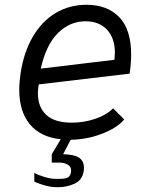

<svg xmlns="http://www.w3.org/2000/svg" viewBox="-20 -577 640 803"><path d="M460.5 -356Q460.5 -417 427.8 -452.5Q395 -488 337.5 -488Q272.5 -488 222.8 -439.2Q173 -390.5 150.5 -290L458.5 -327Q460.5 -347 460.5 -356ZM123.5 183V146Q140.5 155.5 166.2 163.2Q192 171 212.5 171H231Q251 171 262.5 165.8Q274 160.5 277 143Q277.5 140.5 277.5 136.5Q277.5 120 263.2 111.5Q249 103 228 103H196.5V68L234 5.5Q149.5 -3.5 105 -57Q60.5 -110.5 60.5 -202Q60.5 -232.5 66 -270Q79.5 -359 117.5 -423.8Q155.5 -488.5 213 -522.8Q270.5 -557 342 -557Q428.5 -557 478.5 -505.5Q528.5 -454 528.5 -348.5Q528.5 -311 522 -269L142 -224Q138.5 -201.5 138.5 -186.5Q138.5 -129.5 173.2 -96.8Q208 -64 280 -64Q331 -64 378.2 -80Q425.5 -96 453 -124L499.5 -77.5Q483 -56.5 449 -37.2Q415 -18 369.5 -5.5Q324 7 275.5 7.5L244 68Q289 69 310 82.2Q331 95.5 331 124Q331 133.5 330 139Q324 176.5 291.8 191.2Q259.5 206 221.5 206Q196.5 206 173 200Q149.5 194 123.5 183Z"/></svg>

Font: JuliaMono Light
Style: Italic
Weight: 300
Italic angle: -9°
Monospace: yes
Designer: cormullion
Foundry: corm
Version: Version 0.054; ttfautohint (v1.8.4)